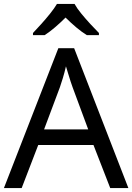

<svg xmlns="http://www.w3.org/2000/svg" viewBox="-20 -964 679 984"><path d="M545 0 459 -221H176L91 0H0L279 -717H360L638 0ZM352 -517Q349 -525 342 -546Q335 -567 328.5 -589.5Q322 -612 318 -624Q311 -593 302 -563.5Q293 -534 287 -517L206 -301H432ZM362 -944Q374 -922 396.5 -894.5Q419 -867 443.5 -840.5Q468 -814 487 -795V-784H425Q399 -800 371 -823.5Q343 -847 316 -874Q289 -847 262 -824Q235 -801 209 -784H149V-795Q168 -815 191.5 -841Q215 -867 237 -894.5Q259 -922 272 -944Z"/></svg>

Font: Noto Sans Medefaidrin
Style: Regular
Weight: 400
Designer: Dalton Maag Ltd
Foundry: Dalton Maag Ltd
Version: Version 1.002; ttfautohint (v1.8.4.7-5d5b)